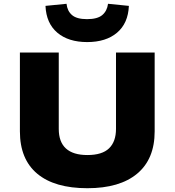

<svg xmlns="http://www.w3.org/2000/svg" viewBox="-20 -982 921 1013"><path d="M441 11Q268 11 176.5 -65.5Q85 -142 85 -289V-705H290V-302Q290 -233 328 -198.5Q366 -164 441 -164Q519 -164 555.5 -199.5Q592 -235 592 -302V-705H796V-289Q796 -143 704 -66Q612 11 441 11ZM440 -760Q341 -760 282.5 -809.5Q224 -859 220 -951L331 -962Q335 -924 360 -902.5Q385 -881 439 -881Q494 -881 519.5 -902.5Q545 -924 550 -962L660 -951Q656 -859 597.5 -809.5Q539 -760 440 -760Z"/></svg>

Font: Nunito Sans 7pt SemiExpanded Black
Style: Regular
Weight: 900
Width: 6
Designer: Vernon Adams
Foundry: Vernon Adams
Version: Version 3.101;gftools[0.9.27]